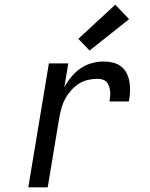

<svg xmlns="http://www.w3.org/2000/svg" viewBox="-20 -801 640 821"><path d="M101 0 189 -530H272L255 -428Q268 -452 285.5 -473Q303 -494 325 -509Q347 -524 372.5 -531Q398 -538 424 -538Q444 -538 464 -533Q484 -528 499 -516Q514 -504 522.5 -486Q531 -468 534 -448.5Q537 -429 536 -408Q535 -387 531 -367H448Q450 -378 451 -389Q452 -400 451 -410.5Q450 -421 446.5 -431.5Q443 -442 436.5 -449.5Q430 -457 419.5 -460.5Q409 -464 398 -464Q378 -464 357 -459.5Q336 -455 318 -443.5Q300 -432 285 -415.5Q270 -399 259.5 -380Q249 -361 243.5 -341Q238 -321 234 -301L184 0ZM363 -585 315 -635 473 -781 532 -719Z"/></svg>

Font: Iosevka Curly Extended
Style: Italic
Weight: 400
Width: 7
Italic angle: -9°
Monospace: yes
Designer: Belleve Invis
Foundry: Belleve Invis
Version: Version 11.1.0; ttfautohint (v1.8.3)